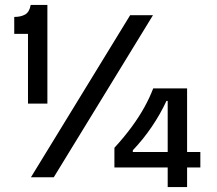

<svg xmlns="http://www.w3.org/2000/svg" viewBox="-20 -722 884 782"><path d="M94 -300V-584H38V-653Q65 -653 82.5 -663Q100 -673 105 -702H173V-300ZM106 0 510 -660H603L199 0ZM446 -40V-120Q487 -165 517 -206Q547 -247 568.5 -286Q590 -325 604 -362H742V40H663V-311H658Q633 -257 598 -205.5Q563 -154 521 -110V-103H796V-40Z"/></svg>

Font: Bricolage Grotesque 48pt Condensed ExtraBold
Style: Regular
Weight: 400
Version: Version 1.000;gftools[0.9.30]